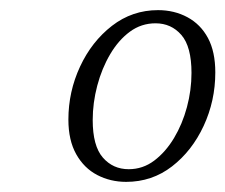

<svg xmlns="http://www.w3.org/2000/svg" viewBox="-20 -779 445 379"><path d="M229 -420Q198 -420 172 -433.5Q146 -447 130.5 -474.5Q115 -502 115 -543Q115 -598 138 -647.5Q161 -697 201 -728Q241 -759 292 -759Q324 -759 350 -745Q376 -731 390.5 -704Q405 -677 405 -636Q405 -580 382 -530.5Q359 -481 319.5 -450.5Q280 -420 229 -420ZM234 -445Q262 -445 284.5 -462Q307 -479 323.5 -506.5Q340 -534 349 -567.5Q358 -601 358 -635Q358 -687 338 -710Q318 -733 287 -733Q259 -733 236.5 -716.5Q214 -700 197.5 -672Q181 -644 172 -610Q163 -576 163 -542Q163 -491 183 -468Q203 -445 234 -445Z"/></svg>

Font: Source Serif 4 Light
Style: Italic
Weight: 300
Italic angle: -12°
Designer: Frank Grießhammer
Foundry: Adobe Systems Incorporated
Version: Version 4.004;hotconv 1.0.116;makeotfexe 2.5.65601